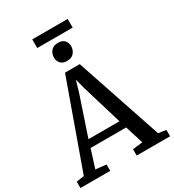

<svg xmlns="http://www.w3.org/2000/svg" viewBox="-253 -1200 1210 1336"><g transform="rotate(-30 352.0 -532.0)"><path d="M54.5 -60.5 301 -749H419.5L651 -60.5L713 -51V0H444.5V-51L524.5 -60.5L479 -206H193L147 -60.5L232 -51V0H-7.5V-51ZM460 -266.5 363.5 -587.5 342 -669 318 -585.5 211 -266.5ZM354 -812Q320.5 -812 303.5 -831.5Q286.5 -851 286.5 -878Q286.5 -907.5 305 -930.5Q323.5 -953.5 362 -953.5H363Q397 -953.5 413.8 -934.2Q430.5 -915 430.5 -888Q430.5 -858.5 412 -835.2Q393.5 -812 355 -812ZM504 -1063.5V-994H219.5V-1063.5Z"/></g></svg>

Font: Merriweather Medium
Style: Regular
Weight: 500
Version: Version 2.100